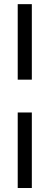

<svg xmlns="http://www.w3.org/2000/svg" viewBox="-20 -744 244 947"><path d="M67.4 -351.1V-723.5H137V-351.1ZM67.4 183.3V-189.2H137V183.3Z"/></svg>

Font: Archivo SemiBold Condensed
Style: Regular
Weight: 600
Width: 3
Version: Version 2.001